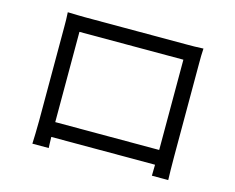

<svg xmlns="http://www.w3.org/2000/svg" viewBox="-97 -827 1194 976"><g transform="rotate(15 500.0 -339.0)"><path d="M146 -685C148 -661 148 -630 148 -607V-115C148 -80 146 -6 145 7H231C230 -1 230 -25 229 -51H775C775 -24 774 0 774 7H860C859 -4 858 -82 858 -114V-607C858 -632 858 -660 860 -685C830 -683 794 -683 772 -683H235C212 -683 185 -684 146 -685ZM229 -604H776V-129H229Z"/></g></svg>

Font: Source Han Sans HK
Style: Regular
Weight: 400
Designer: Ryoko NISHIZUKA 西塚涼子 (kana, bopomofo & ideographs); Paul D. Hunt (Latin, Greek & Cyrillic); Sandoll Communications 산돌커뮤니
Foundry: Adobe
Version: Version 2.000;hotconv 1.0.107;makeotfexe 2.5.65593